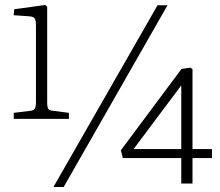

<svg xmlns="http://www.w3.org/2000/svg" viewBox="-20 -735 880 769"><path d="M35 -259V-283L100 -291Q115 -292 119.5 -300Q124 -308 124 -325V-631Q124 -652 119.5 -660.5Q115 -669 93 -670L35 -674L37 -698L161 -715L169 -708V-323Q169 -306 173.5 -299Q178 -292 194 -291L256 -283V-259ZM194 14 611 -714H651L235 14ZM706 0V-102H472L464 -133L707 -459L743 -464L751 -458V-138H829V-102H751V0ZM515 -138H706V-382V-393Z"/></svg>

Font: Literata 18pt ExtraLight
Style: Regular
Weight: 250
Designer: Latin by Veronika Burian and Jose Scaglione. Greek by Irene Vlachou. Cyrillic by Vera Evstafieva.
Foundry: TypeTogether
Version: Version 3.103;gftools[0.9.29]